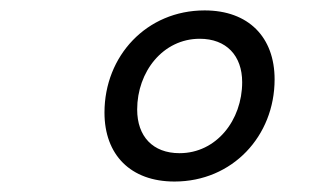

<svg xmlns="http://www.w3.org/2000/svg" viewBox="-20 -723 626 367"><path d="M313.5 -376C424.3 -376 504.9 -462.9 504.9 -571.3C504.9 -651.9 455.1 -703.1 371.1 -703.1C260.3 -703.1 179.7 -616.2 179.7 -507.8C179.7 -427.2 229.5 -376 313.5 -376ZM323.2 -430.2C272 -430.2 242.2 -462.4 242.2 -513.7C242.2 -585.9 291.5 -648.9 361.8 -648.9C412.6 -648.9 442.9 -616.7 442.9 -565.9C442.9 -493.2 393.6 -430.2 323.2 -430.2Z"/></svg>

Font: Cascadia Mono PL Light
Style: Italic
Weight: 300
Italic angle: -10°
Monospace: yes
Designer: Aaron Bell
Foundry: Saja Typeworks
Version: Version 2404.023